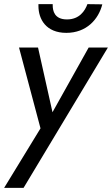

<svg xmlns="http://www.w3.org/2000/svg" viewBox="-40 -690 542 929"><path d="M146 -670C146 -667 146 -664 146 -661C146 -598 182 -531 281 -531C379 -531 437 -597 455 -669L383 -670C371 -637 344 -596 284 -596C223 -596 215 -638 215 -665C215 -666 215 -668 215 -670ZM482 -460H389L214 -147L144 -460H52L156 -69L-20 219H74Z"/></svg>

Font: Jost
Style: Italic
Weight: 400
Italic angle: -5°
Version: Version 3.710